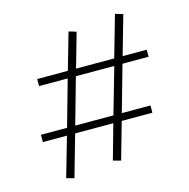

<svg xmlns="http://www.w3.org/2000/svg" viewBox="-96 -661 805 816"><g transform="rotate(-15 307.0 -253.0)"><path d="M456 -355 399 -153H525V-121H390L344 41L310 32L353 -121H185L133 62L99 53L149 -121H43V-153H158L215 -355H89V-386H224L270 -547L303 -537L260 -386H428L480 -568L514 -558L465 -386H571V-355ZM420 -355H251L194 -153H362Z"/></g></svg>

Font: Ysabeau Light
Style: Regular
Weight: 300
Designer: Christian Thalmann (Catharsis Fonts)
Version: Version 0.003